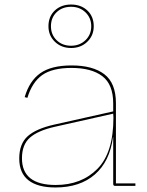

<svg xmlns="http://www.w3.org/2000/svg" viewBox="-20 -821 651 848"><path d="M578 -11V0H488Q480 0 480 -9V-215H479Q465 -108 399 -50.5Q333 7 225 7Q146 7 105.5 -25Q65 -57 65 -121Q65 -186 102.5 -219.5Q140 -253 221 -271L480 -329V-364Q480 -448 432 -484.5Q384 -521 296 -521Q211 -521 166.5 -489.5Q122 -458 101 -389L89 -392Q110 -464 158.5 -498Q207 -532 296 -532Q390 -532 441 -493Q492 -454 492 -365V-11ZM481 -302 480 -319 222 -261Q147 -244 112 -213Q77 -182 77 -122Q77 -4 226 -4Q340 -4 410.5 -75.5Q481 -147 481 -302ZM194 -705Q194 -748 222 -774.5Q250 -801 294 -801Q338 -801 366 -774.5Q394 -748 394 -705Q394 -664 365.5 -636.5Q337 -609 294 -609Q251 -609 222.5 -636.5Q194 -664 194 -705ZM383 -705Q383 -742 357.5 -766.5Q332 -791 294 -791Q255 -791 230 -767Q205 -743 205 -705Q205 -668 230 -643.5Q255 -619 294 -619Q332 -619 357.5 -643.5Q383 -668 383 -705Z"/></svg>

Font: Hepta Slab Thin
Style: Regular
Weight: 250
Designer: Michael LaGattuta
Foundry: Michael LaGattuta
Version: Version 1.100; ttfautohint (v1.8) -l 8 -r 50 -G 200 -x 14 -D